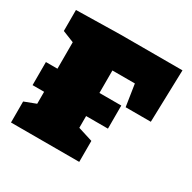

<svg xmlns="http://www.w3.org/2000/svg" viewBox="-126 -666 792 792"><g transform="rotate(30 270.0 -270.0)"><path d="M21 -536 232 -540H526L519 -291H399L383 -395H276V-288H380V-178H276V-122L346 -100V0H21V-100L76 -121V-178H21V-288H76V-414L21 -436Z"/></g></svg>

Font: Bitter Pro Black
Style: Regular
Weight: 900
Designer: Sol Matas, and Bitter project Authors
Foundry: Sol Matas
Version: Version 1.010